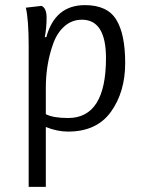

<svg xmlns="http://www.w3.org/2000/svg" viewBox="-20 -502 567 750"><path d="M142 -479Q162 -471 162 -432.5Q162 -394 155 -357H161Q195 -482 312 -482Q399 -482 434 -425.5Q469 -369 469 -256Q469 -143 413.5 -65.5Q358 12 246 12Q203 12 159 -6V228H92V-323Q92 -424 81 -472ZM159 -159V-56Q188 -41 246 -41Q394 -41 394 -275Q394 -425 300 -425Q261 -425 232 -399.5Q203 -374 188 -332Q159 -252 159 -159Z"/></svg>

Font: Ruluko
Style: Regular
Weight: 400
Designer: Ana Sanfelippo, Angelica Diaz, Meme Hernandez
Foundry: Ana Sanfelippo, Angelica Diaz y Meme Hernandez
Version: Version 1.001